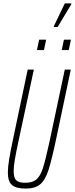

<svg xmlns="http://www.w3.org/2000/svg" viewBox="-20 -1095 437 1123"><path d="M26 -86Q26 -118 33.5 -163.5Q41 -209 59 -294L142 -688H178L87 -264Q73 -199 66.5 -160Q60 -121 60 -94Q60 -55 75 -40.5Q90 -26 128 -26Q170 -26 193 -45.5Q216 -65 231 -111.5Q246 -158 269 -264L359 -688H394L311 -294Q283 -161 264 -101.5Q245 -42 215 -17Q185 8 130 8Q74 8 50 -13Q26 -34 26 -86ZM196 -802 209 -863H250L237 -802ZM341 -802 354 -863H395L382 -802ZM295 -937V-942L359 -1075H397V-1070L317 -937Z"/></svg>

Font: Saira Ultra Condensed Thin
Style: Italic
Weight: 100
Width: 1
Italic angle: -12°
Designer: Hector Gatti with collaboration of the Omnibus-Type team
Foundry: Omnibus-Type
Version: Version 1.001; ttfautohint (v1.8)